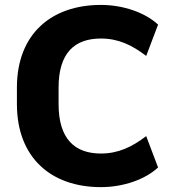

<svg xmlns="http://www.w3.org/2000/svg" viewBox="-20 -750 708 781"><path d="M390.6 -593.3C460.9 -593.3 516.6 -566.9 574.7 -522.5L623 -649.9C570.8 -698.7 481.4 -730 390.6 -730C188 -730 48.8 -610.8 48.8 -394V-326.7C48.8 -108.9 187.5 11.2 390.6 11.2C481.4 11.2 570.8 -20 623 -68.8L574.7 -196.3C516.6 -151.9 460.4 -125.5 390.6 -125.5C284.2 -125.5 218.3 -184.6 218.3 -326.7V-393.6C218.3 -535.2 283.7 -593.3 390.6 -593.3Z"/></svg>

Font: Winston ExtraBold
Style: Regular
Weight: 800
Designer: Vernon Adams, Kim Jin-seong, David Berlow, Cristiano Sobral
Foundry: The Winston Project Authors
Version: Version 3.004